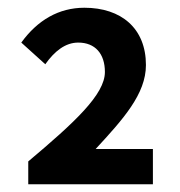

<svg xmlns="http://www.w3.org/2000/svg" viewBox="-20 -908 464 496"><path d="M53 -432H375V-523H227C298 -600 357 -665 357 -740C357 -835 293 -888 198 -888C132 -888 77 -856 35 -798L97 -742C121 -776 149 -798 182 -798C226 -798 251 -769 251 -722C251 -664 173 -592 53 -491Z"/></svg>

Font: Source Han Sans KR
Style: Bold
Weight: 700
Designer: Ryoko NISHIZUKA 西塚涼子 (kana, bopomofo & ideographs); Paul D. Hunt (Latin, Greek & Cyrillic); Sandoll Communications 산돌커뮤니
Foundry: Adobe
Version: Version 2.004;hotconv 1.0.118;makeotfexe 2.5.65603